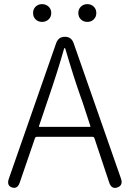

<svg xmlns="http://www.w3.org/2000/svg" viewBox="-20 -907 627 929"><path d="M38 0Q11 -9 23 -43L252 -699Q263 -729 294 -729Q325 -729 336 -699L565 -44Q577 -10 548 0Q519 10 508 -25L437 -238Q435 -245 427 -245H159Q151 -245 149 -238L76 -25Q65 9 38 0ZM169 -298Q167 -293 172 -293H414Q419 -293 417 -298L381 -408Q375 -425 369 -442Q337 -532 297 -668Q295 -675 293 -675Q291 -675 289 -668Q260 -565 212 -425ZM183.5 -801Q165 -801 152.5 -813Q140 -825 140 -844Q140 -863 152.5 -875Q165 -887 183.5 -887Q202 -887 215 -875Q228 -863 228 -844Q228 -825 215 -813Q202 -801 183.5 -801ZM402.5 -801Q384 -801 371.5 -813Q359 -825 359 -844Q359 -863 371.5 -875Q384 -887 402.5 -887Q421 -887 433.5 -875Q446 -863 446 -844Q446 -825 433.5 -813Q421 -801 402.5 -801Z"/></svg>

Font: Resource Han Rounded KR Light
Style: Regular
Weight: 300
Designer: Cyano Hao (round all glyphs); Ryoko NISHIZUKA 西塚涼子 (kana, bopomofo & ideographs); Paul D. Hunt (Latin, Greek & Cyrillic)
Foundry: Cyano Hao
Version: 0.990